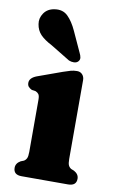

<svg xmlns="http://www.w3.org/2000/svg" viewBox="-85 -785 503 831"><g transform="rotate(10 167.0 -369.0)"><path d="M261 -455.5V-109.5Q261 -89.5 265.2 -81Q269.5 -72.5 277.5 -68L290 -63Q311.5 -51.5 311.5 -31Q311.5 0 275 0H71Q35 0 35 -31Q35 -51 56 -63L69 -68Q77 -72.5 81.2 -81Q85.5 -89.5 85.5 -109.5V-338.5Q85.5 -356 80.5 -362.8Q75.5 -369.5 67 -373L50 -375.5Q40.5 -380 35 -386.2Q29.5 -392.5 29.5 -403.5Q29.5 -425 60.5 -437L168.5 -476Q188.5 -483 201.2 -486.5Q214 -490 229 -490Q243.5 -490 252.2 -480.2Q261 -470.5 261 -455.5ZM184.5 -659.5 225.5 -570Q231 -559.5 232.5 -549.8Q234 -540 226.5 -532Q219.5 -525 208 -524.8Q196.5 -524.5 186 -529L101.5 -580.5Q67.5 -598 50.2 -616.2Q33 -634.5 29 -661Q24.5 -686.5 40 -709.2Q55.5 -732 86.5 -736.5Q122 -742 144.5 -720Q167 -698 184.5 -659.5Z"/></g></svg>

Font: Fraunces 9pt Soft
Style: Bold
Weight: 700
Version: Version 1.000;[b76b70a41]